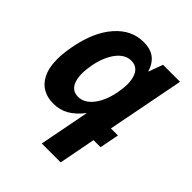

<svg xmlns="http://www.w3.org/2000/svg" viewBox="-212 -689 1025 1025"><g transform="rotate(45 301.0 -176.0)"><path d="M330.1 -77.1Q293.5 -30.3 254.9 -8.1Q216.3 14.2 168.5 14.2Q122.1 14.2 88.9 -4.9Q55.7 -23.9 37.1 -60.5Q25.9 -82 20.3 -108.6Q14.6 -135.3 14.6 -168.9Q14.6 -215.3 25.9 -272.9Q38.6 -338.9 61.5 -392.1Q84.5 -445.3 119.6 -484.9Q153.3 -522.9 192.6 -541.5Q231.9 -560.1 277.3 -560.1Q329.1 -560.1 360.1 -536.1Q391.1 -512.2 405.3 -464.8L435.5 -546.9H564L479 -109.9H532.2L510.7 0H457.5L417.5 208H274.9ZM235.4 -105Q259.8 -105 280 -116.9Q300.3 -128.9 317.4 -150.4Q334 -171.4 346.9 -201.2Q359.9 -231 368.2 -273.9Q371.6 -292 373.3 -307.9Q375 -323.7 375 -338.4Q375 -373 365.2 -397.9Q347.2 -442.9 300.8 -442.9Q254.9 -442.9 219.7 -397.9Q202.6 -376 189.5 -344.7Q176.3 -313.5 168.9 -273.9Q166 -258.3 164.1 -240.7Q162.1 -223.1 162.1 -207.5Q162.1 -190.4 164.6 -176Q167 -161.6 171.4 -149.9Q188.5 -105 235.4 -105Z"/></g></svg>

Font: Hack
Style: Bold Italic
Weight: 700
Italic angle: -11°
Monospace: yes
Designer: Christopher Simpkins
Foundry: Christopher Simpkins
Version: Version 2.017; ttfautohint (v1.4.1) -l 4 -r 80 -G 350 -x 0 -